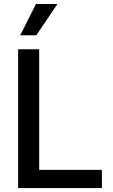

<svg xmlns="http://www.w3.org/2000/svg" viewBox="-20 -958 577 978"><path d="M72.3 -707H179.7V-92.8H499V0H72.3ZM163.1 -937.5H272.5L165 -778.3H83Z"/></svg>

Font: Pretendard Std Medium
Style: Regular
Weight: 500
Designer: Base glyphs from Inter by Rasmus Andersson; Hangeul glyphs from Noto Sans CJK(Source Han Sans) by Jang Soo-young and Kan
Foundry: Kil Hyung-jin
Version: Version 1.309